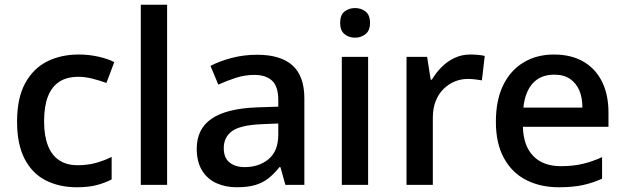

<svg xmlns="http://www.w3.org/2000/svg" viewBox="-20 -780 2636 810"><path d="M304 10Q230 10 173 -19Q116 -48 84 -109.5Q52 -171 52 -267Q52 -366 86 -428.5Q120 -491 178.5 -520.5Q237 -550 312 -550Q355 -550 395 -541Q435 -532 462 -518L429 -430Q402 -440 370.5 -448Q339 -456 311 -456Q262 -456 230 -435Q198 -414 182 -372.5Q166 -331 166 -268Q166 -208 182 -166.5Q198 -125 229.5 -104Q261 -83 307 -83Q350 -83 385.5 -93Q421 -103 451 -118V-23Q422 -8 387.5 1Q353 10 304 10Z M685 0H574V-760H685Z M1065 -549Q1164 -549 1214 -504Q1264 -459 1264 -365V0H1184L1163 -75H1159Q1136 -46 1111.5 -27Q1087 -8 1055.5 1Q1024 10 979 10Q931 10 892.5 -7.5Q854 -25 832 -61.5Q810 -98 810 -153Q810 -236 872.5 -279Q935 -322 1063 -327L1154 -330V-356Q1154 -416 1127.5 -440Q1101 -464 1053 -464Q1013 -464 974.5 -451.5Q936 -439 901 -423L868 -502Q906 -522 957 -535.5Q1008 -549 1065 -549ZM1082 -256Q993 -252 958.5 -226.5Q924 -201 924 -155Q924 -114 948.5 -94.5Q973 -75 1012 -75Q1073 -75 1113.5 -109Q1154 -143 1154 -212V-259Z M1533 -540V0H1422V-540ZM1478 -746Q1503 -746 1522 -731.5Q1541 -717 1541 -683Q1541 -651 1522 -636Q1503 -621 1478 -621Q1452 -621 1433.5 -636Q1415 -651 1415 -683Q1415 -717 1433.5 -731.5Q1452 -746 1478 -746Z M1964 -550Q1979 -550 1996.5 -548.5Q2014 -547 2025 -544L2013 -441Q2001 -443 1985.5 -445Q1970 -447 1954 -447Q1925 -447 1899 -436.5Q1873 -426 1851.5 -405Q1830 -384 1818 -353.5Q1806 -323 1806 -283V0H1695V-540H1782L1797 -444H1802Q1819 -473 1843 -497Q1867 -521 1897.5 -535.5Q1928 -550 1964 -550Z M2317 -550Q2389 -550 2440.5 -520.5Q2492 -491 2519.5 -436Q2547 -381 2547 -305V-245H2186Q2188 -165 2229.5 -122Q2271 -79 2346 -79Q2397 -79 2437.5 -88.5Q2478 -98 2520 -117V-26Q2480 -8 2438 1Q2396 10 2337 10Q2260 10 2200 -20.5Q2140 -51 2106 -113Q2072 -175 2072 -266Q2072 -357 2102.5 -420Q2133 -483 2188.5 -516.5Q2244 -550 2317 -550ZM2318 -465Q2261 -465 2228 -429Q2195 -393 2188 -326H2437Q2437 -368 2424 -398.5Q2411 -429 2385 -447Q2359 -465 2318 -465Z"/></svg>

Font: Noto Sans Oriya Medium
Style: Regular
Weight: 500
Version: Version 2.003